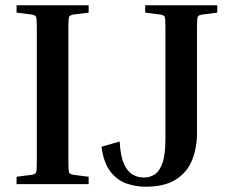

<svg xmlns="http://www.w3.org/2000/svg" viewBox="-20 -700 876 730"><path d="M43 -652V-680H317V-652L262 -645Q246 -643 243 -636.5Q240 -630 240 -596V-84Q240 -50 243 -43.5Q246 -37 262 -35L317 -28V0H43V-28L98 -35Q114 -37 117 -43.5Q120 -50 120 -84V-596Q120 -630 117 -636.5Q114 -643 98 -645ZM532 -652V-680H806V-652L751 -645Q735 -643 732 -636.5Q729 -630 729 -596V-194Q729 -137 710 -90.5Q691 -44 648 -17Q605 10 533 10Q496 10 460.5 -2.5Q425 -15 399.5 -48Q374 -81 366 -142L435 -162Q438 -107 451 -77.5Q464 -48 484 -36.5Q504 -25 527 -25Q550 -25 568.5 -37Q587 -49 598 -81Q609 -113 609 -174V-596Q609 -630 606 -636.5Q603 -643 587 -645Z"/></svg>

Font: Inria Serif
Style: Bold
Weight: 700
Designer: Black Foundry Team
Foundry: Black Foundry
Version: Version 1.000; ttfautohint (v1.8.3)